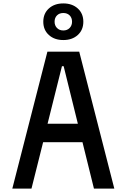

<svg xmlns="http://www.w3.org/2000/svg" viewBox="-20 -1102 740 1122"><path d="M52 0 257 -800H443L648 0H529L462 -271H232L164 0ZM342 -715 258 -379H435L352 -715ZM350 -868Q298 -868 265.5 -897.5Q233 -927 233 -975Q233 -1023 265.5 -1052.5Q298 -1082 350 -1082Q402 -1082 434.5 -1052.5Q467 -1023 467 -975Q467 -927 434.5 -897.5Q402 -868 350 -868ZM350 -924Q373 -924 387 -938.5Q401 -953 401 -975Q401 -998 387 -1012Q373 -1026 350 -1026Q327 -1026 313 -1012Q299 -998 299 -975Q299 -953 313 -938.5Q327 -924 350 -924Z"/></svg>

Font: Martian Mono
Style: Regular
Weight: 400
Monospace: yes
Designer: Roman Shamin
Foundry: Evil Martians
Version: Version 1.000; ttfautohint (v1.8.4.7-5d5b)